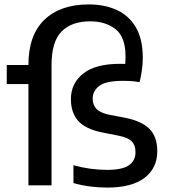

<svg xmlns="http://www.w3.org/2000/svg" viewBox="-20 -838 762 868"><path d="M10.5 -458V-544H108.5V-544.5Q108.5 -679 180.5 -748.5Q252.5 -818 381.5 -818Q452.5 -818 507.5 -793Q562.5 -768 594 -714.8Q625.5 -661.5 625.5 -576.5Q625.5 -548 621.2 -518.8Q617 -489.5 611 -466.5Q595 -469.5 577.2 -471Q559.5 -472.5 535.5 -472.5Q457.5 -472.5 428.2 -449.2Q399 -426 399 -392.5Q399 -364.5 415 -346.8Q431 -329 470 -320L548.5 -305Q623 -289.5 657 -254Q691 -218.5 691 -154.5Q691 -78 633.5 -34Q576 10 465 10Q426 10 387 5Q348 0 312 -10.5V-91Q350 -80.5 388.8 -75.2Q427.5 -70 464 -70Q533.5 -70 563 -91Q592.5 -112 592.5 -150Q592.5 -182 575.8 -198.8Q559 -215.5 519 -224L441 -239.5Q366 -254.5 333.2 -292Q300.5 -329.5 300.5 -389.5Q300.5 -461 355.8 -505.2Q411 -549.5 523 -549.5Q533.5 -549.5 546 -549Q547.5 -566.5 547.5 -583Q547.5 -670.5 502.5 -706Q457.5 -741.5 388 -741.5Q303 -741.5 258 -695.2Q213 -649 213 -544V0H108.5V-458Z"/></svg>

Font: Encode Sans Md
Style: Regular
Weight: 500
Designer: Multiple Designers
Foundry: Impallari Type
Version: Version 3.002; ttfautohint (v1.8.3) -l 8 -r 50 -G 200 -x 14 